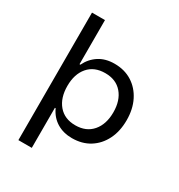

<svg xmlns="http://www.w3.org/2000/svg" viewBox="-204 -840 1074 1154"><g transform="rotate(30 333.0 -262.5)"><path d="M96 180V-705H186V-399H192Q216 -449 260.5 -478Q305 -507 368 -507Q438 -507 490 -474Q542 -441 571 -383Q600 -325 600 -249Q600 -172 571 -114Q542 -56 490 -23.5Q438 9 368 9Q308 9 263 -18.5Q218 -46 194 -98H189V180ZM347 -68Q422 -68 464.5 -117.5Q507 -167 507 -250Q507 -332 465 -381Q423 -430 348 -430Q272 -430 230 -381Q188 -332 188 -250Q188 -167 230 -117.5Q272 -68 347 -68Z"/></g></svg>

Font: Nunito Sans 6pt
Style: Regular
Weight: 400
Version: Version 3.101;gftools[0.9.27]